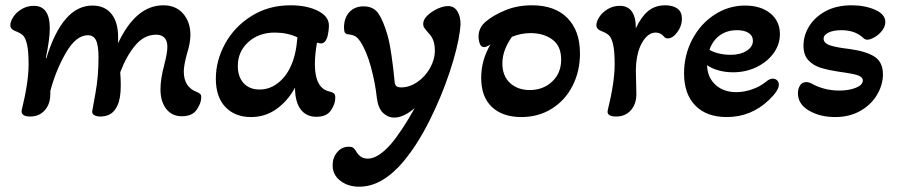

<svg xmlns="http://www.w3.org/2000/svg" viewBox="-20 -429 3402 725"><path d="M62 -13Q88 -119 88 -186Q88 -236 82 -261.5Q76 -287 66 -296Q56 -305 37 -312Q19 -319 19 -334Q19 -348 30.5 -365.5Q42 -383 62.5 -395Q83 -407 108 -407Q168 -407 168 -322Q168 -281 153 -210L155 -209Q216 -408 329 -408Q375 -408 400.5 -377Q426 -346 426 -288V-266Q493 -409 597 -409Q644 -409 671.5 -377.5Q699 -346 699 -297Q699 -267 686 -226Q674 -182 674 -159Q674 -99 725 -81Q733 -77 736.5 -73.5Q740 -70 740 -62Q740 -40 723 -15Q706 10 667 10Q629 10 607.5 -18Q586 -46 586 -91Q586 -132 600 -183Q612 -229 612 -252Q612 -275 601 -286.5Q590 -298 570 -298Q525 -298 491.5 -258.5Q458 -219 434 -156Q436 -132 436 -107Q436 -57 424 -32Q406 11 359 11Q346 11 337 6.5Q328 2 328 -8Q329 -14 340.5 -77.5Q352 -141 352 -211Q352 -258 342.5 -277Q333 -296 312 -296Q267 -296 228.5 -229Q190 -162 170 -85V-74Q170 -36 149 -12.5Q128 11 94 11Q58 11 62 -13Z M795 -132Q795 -200 830 -264Q865 -328 929.5 -368.5Q994 -409 1077 -409Q1139 -409 1180.5 -388Q1222 -367 1222 -333Q1222 -322 1220 -308.5Q1218 -295 1215 -286Q1207 -265 1192 -265Q1188 -265 1177 -268Q1169 -223 1169 -187Q1169 -94 1226 -83Q1237 -80 1241.5 -76Q1246 -72 1246 -60Q1246 -36 1229.5 -12Q1213 12 1175 12Q1136 12 1115 -16.5Q1094 -45 1094 -98Q1066 -47 1023.5 -17Q981 13 928 13Q867 13 831 -25Q795 -63 795 -132ZM1078 -179Q1098 -221 1103 -288Q1065 -306 1018 -306Q957 -306 917.5 -270Q878 -234 878 -180Q878 -139 900 -115Q922 -91 960 -91Q998 -91 1029 -115Q1060 -139 1078 -179Z M1236 195Q1236 166 1253.5 145.5Q1271 125 1297 125Q1308 125 1313 128.5Q1318 132 1322 138Q1330 153 1341 161.5Q1352 170 1369 170Q1408 170 1457 114Q1475 93 1499 57Q1523 21 1546 -21Q1504 15 1469 15Q1445 15 1426.5 -2.5Q1408 -20 1403 -59Q1397 -116 1380.5 -176.5Q1364 -237 1340 -273Q1332 -285 1323 -291Q1314 -297 1298 -299Q1286 -300 1282.5 -305.5Q1279 -311 1279 -325Q1279 -361 1299 -383Q1319 -405 1353 -405Q1390 -405 1408.5 -378.5Q1427 -352 1443 -297Q1451 -270 1458.5 -218.5Q1466 -167 1470 -121Q1471 -109 1476.5 -104Q1482 -99 1495 -99Q1526 -99 1555.5 -119Q1585 -139 1603.5 -171.5Q1622 -204 1622 -238Q1622 -280 1600 -302Q1587 -317 1582.5 -323.5Q1578 -330 1578 -339Q1578 -355 1594 -370.5Q1610 -386 1632 -396Q1654 -406 1672 -406Q1695 -406 1707 -386.5Q1719 -367 1719 -337Q1719 -331 1717 -315Q1709 -251 1678.5 -158.5Q1648 -66 1602 26Q1556 118 1504 180Q1467 225 1424.5 250.5Q1382 276 1336 276Q1294 276 1265 253.5Q1236 231 1236 195Z M1797 -135Q1797 -202 1832 -261Q1816 -251 1808 -251Q1797 -251 1792 -263.5Q1787 -276 1787 -291Q1787 -325 1815 -348Q1842 -371 1887.5 -390Q1933 -409 1989 -409Q2075 -409 2122.5 -361Q2170 -313 2170 -227Q2170 -160 2142 -105Q2114 -50 2063.5 -18.5Q2013 13 1949 13Q1878 13 1837.5 -25Q1797 -63 1797 -135ZM2099 -204Q2099 -255 2066 -279.5Q2033 -304 1983 -304Q1948 -304 1913 -290Q1877 -239 1877 -190Q1877 -142 1906 -115.5Q1935 -89 1980 -89Q2031 -89 2065 -121Q2099 -153 2099 -204Z M2275 -13Q2301 -119 2301 -186Q2301 -236 2295 -261.5Q2289 -287 2279 -296Q2269 -305 2250 -312Q2232 -319 2232 -334Q2232 -348 2243.5 -365.5Q2255 -383 2275.5 -395Q2296 -407 2320 -407Q2381 -407 2381 -322Q2400 -364 2426.5 -386.5Q2453 -409 2492 -409Q2521 -409 2538 -396.5Q2555 -384 2555 -358Q2555 -331 2537.5 -307.5Q2520 -284 2502 -284Q2493 -284 2488 -290Q2475 -306 2456 -306Q2426 -306 2404 -267Q2382 -228 2381 -163L2383 -74Q2383 -36 2362 -12.5Q2341 11 2307 11Q2269 11 2275 -13Z M2563 -152Q2563 -221 2594 -280Q2625 -339 2678 -373.5Q2731 -408 2793 -408Q2853 -408 2889 -378.5Q2925 -349 2925 -300Q2925 -261 2901 -228Q2877 -195 2836.5 -175.5Q2796 -156 2748 -156Q2720 -156 2694 -163Q2668 -170 2650 -183Q2651 -137 2681.5 -109Q2712 -81 2760 -81Q2789 -81 2819.5 -91.5Q2850 -102 2872 -120Q2886 -132 2898 -132Q2908 -132 2914.5 -125.5Q2921 -119 2921 -109Q2921 -87 2883 -51Q2816 13 2724 13Q2648 13 2605.5 -30.5Q2563 -74 2563 -152ZM2823 -275Q2823 -294 2807 -304.5Q2791 -315 2763 -315Q2725 -315 2698 -295.5Q2671 -276 2659 -241Q2673 -232 2695 -227Q2717 -222 2739 -222Q2775 -222 2799 -237Q2823 -252 2823 -275Z M2993 -77Q2993 -94 3001 -106.5Q3009 -119 3025 -119Q3034 -119 3044 -114Q3064 -102 3091.5 -94.5Q3119 -87 3149 -87Q3185 -87 3211.5 -97.5Q3238 -108 3238 -125Q3238 -138 3219.5 -144.5Q3201 -151 3149 -158Q3104 -165 3077.5 -173.5Q3051 -182 3032.5 -201.5Q3014 -221 3014 -257Q3014 -295 3035.5 -330Q3057 -365 3098 -387Q3139 -409 3196 -409Q3246 -409 3284.5 -392Q3323 -375 3323 -346Q3323 -329 3311 -313.5Q3299 -298 3282.5 -288.5Q3266 -279 3254 -279Q3249 -279 3244.5 -282Q3240 -285 3235 -290Q3205 -315 3157 -315Q3127 -315 3108.5 -306Q3090 -297 3090 -283Q3090 -265 3116.5 -257Q3143 -249 3188 -244Q3252 -235 3283 -214.5Q3314 -194 3314 -148Q3314 -109 3292 -71.5Q3270 -34 3229 -10.5Q3188 13 3134 13Q3076 13 3034.5 -11.5Q2993 -36 2993 -77Z"/></svg>

Font: AkayaTelivigala
Style: Regular
Weight: 400
Designer: Vaishnavi Murthy Yerkadithaya ( vaishnavimurthy@gmail.com ), Juan Luis Blanco Aristondo ( juan@blancoletters.com )
Version: Version 1.000